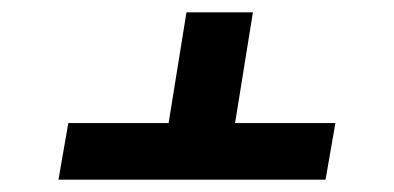

<svg xmlns="http://www.w3.org/2000/svg" viewBox="-20 -586 640 312"><path d="M75 -294 91 -386H254L283 -566H391L362 -386H525L509 -294Z"/></svg>

Font: Iosevka Aile Semibold Oblique
Style: Regular
Weight: 600
Italic angle: -9°
Designer: Belleve Invis
Foundry: Belleve Invis
Version: Version 31.1.0; ttfautohint (v1.8.4)